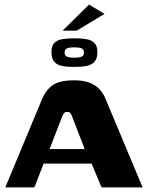

<svg xmlns="http://www.w3.org/2000/svg" viewBox="-20 -812 649 832"><path d="M3 0 162 -382Q178 -421 208 -442.5Q238 -464 302 -464Q355 -464 388 -444Q421 -424 438 -382L598 0H420L377 -103H169L129 0ZM195 -166H347L293 -306Q290 -314 286 -320.5Q282 -327 272 -327Q261 -327 256.5 -320.5Q252 -314 249 -306ZM300 -522Q270 -522 248 -526.5Q226 -531 214.5 -545Q203 -559 203 -586Q203 -612 214.5 -625Q226 -638 248.5 -642Q271 -646 302 -646Q334 -646 356 -642Q378 -638 390 -625Q402 -612 402 -586Q402 -559 390 -545Q378 -531 355.5 -526.5Q333 -522 300 -522ZM302 -562Q323 -562 333.5 -566.5Q344 -571 344 -584Q344 -598 333.5 -602.5Q323 -607 302 -607Q281 -607 270.5 -602.5Q260 -598 260 -584Q260 -571 270 -566.5Q280 -562 302 -562ZM251 -679 366 -792 433 -752 312 -679Z"/></svg>

Font: Genos Thin
Style: Bold
Weight: 700
Version: Version 1.010